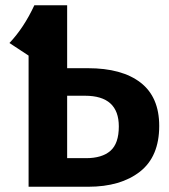

<svg xmlns="http://www.w3.org/2000/svg" viewBox="-20 -712 645 732"><path d="M315 -452Q445 -452 516 -397Q587 -342 587 -232Q587 -115 513.5 -57.5Q440 0 316 0H89V-500L16 -548Q71 -606 111 -692H236V-452ZM308 -109Q369 -109 401 -137Q433 -165 433 -230Q433 -347 304 -347H236V-109Z"/></svg>

Font: Fira Sans SemiBold
Style: Regular
Weight: 600
Designer: bBox Type GmbH & Carrois Corporate GbR & Edenspiekermann AG
Foundry: bBox Type GmbH & Carrois Corporate GbR & Edenspiekermann AG
Version: Version 4.301;PS 004.301;hotconv 1.0.88;makeotf.lib2.5.64775